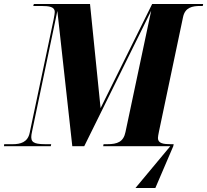

<svg xmlns="http://www.w3.org/2000/svg" viewBox="-54 -734 1040 964"><path d="M-34 0H201L203 -10H184C131 -10 103 -13 103 -45C103 -52 104 -61 107 -74L234 -679L309 0H369L705 -680L576 -71C566 -22 536 -10 484 -10H466L464 0H801L626 210H726L816 0L818 -10H805C766 -10 739 -14 739 -41C739 -47 741 -58 744 -73L865 -648C875 -697 912 -704 951 -704H964L966 -714H710L451 -191L398 -714H116L113 -704H153C193 -704 221 -700 221 -674C221 -666 219 -658 215 -635L95 -67C85 -19 48 -10 9 -10H-33Z"/></svg>

Font: Noto Serif Display SemiCondensed ExtraBold
Style: Italic
Weight: 800
Width: 4
Italic angle: -12°
Designer: Monotype Design Team
Foundry: Monotype Imaging Inc.
Version: Version 2.009